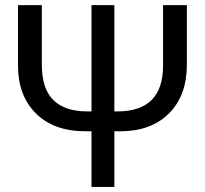

<svg xmlns="http://www.w3.org/2000/svg" viewBox="-20 -735 806 755"><path d="M714.8 -480.5Q714.8 -359.4 644.5 -289.1Q574.2 -218.8 453.1 -218.8H429.7V0H339.8V-218.8H316.4Q191.4 -218.8 121.1 -289.1Q50.8 -359.4 50.8 -476.6V-714.8H144.5V-480.5Q144.5 -386.7 189.5 -341.8Q234.4 -296.9 324.2 -296.9H339.8V-714.8H429.7V-296.9H441.4Q531.2 -296.9 576.2 -341.8Q621.1 -386.7 621.1 -476.6V-714.8H714.8Z"/></svg>

Font: Droid Sans Fallback
Style: Regular
Weight: 400
Designer: Steve Matteson
Foundry: Ascender Corporation
Version: 3.00 (Khmer version)